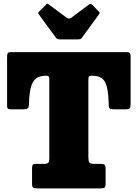

<svg xmlns="http://www.w3.org/2000/svg" viewBox="-20 -1037 758 1057"><path d="M156.5 -25.5V-110Q156.5 -125 160.5 -130Q164.5 -135 179.5 -135H220.5Q240 -135 245.8 -141.2Q251.5 -147.5 251.5 -167.5V-601Q251.5 -610 248.8 -615Q246 -620 237 -620H231.5Q200.5 -620 180.5 -606.5Q160.5 -593 150.8 -559.2Q141 -525.5 139.5 -463.5Q139 -445.5 132.2 -440.2Q125.5 -435 106 -435H45.5Q30.5 -435 24.8 -438Q19 -441 19 -455.5V-721Q19 -737 21.8 -743.5Q24.5 -750 41 -750H679Q691 -750 695 -744.5Q699 -739 699 -726V-463.5Q699 -444.5 693.2 -439.8Q687.5 -435 668 -435H609Q589.5 -435 584 -439.5Q578.5 -444 578.5 -462.5Q577 -525 568.2 -559Q559.5 -593 540.5 -606.5Q521.5 -620 489 -620H483Q471.5 -620 469 -614.8Q466.5 -609.5 466.5 -598.5V-175Q466.5 -151.5 471 -143.2Q475.5 -135 499.5 -135H533Q550 -135 555.8 -129.2Q561.5 -123.5 561.5 -107.5V-27.5Q561.5 -9.5 556 -4.8Q550.5 0 533.5 0H183.5Q167.5 0 162 -4.2Q156.5 -8.5 156.5 -25.5ZM288.5 -828.5 192.5 -959.5Q187 -965 196.5 -974.5L233.5 -1011.5Q239 -1017 241 -1016.8Q243 -1016.5 249.5 -1012L347 -939.5Q360 -930 372 -939L470.5 -1012.5Q479 -1019 488.5 -1009.5L523 -974.5Q528.5 -969 528.8 -966.5Q529 -964 524.5 -957.5L430.5 -828.5Q426.5 -822.5 420.8 -821.2Q415 -820 404 -820H311.5Q294.5 -820 288.5 -828.5Z"/></svg>

Font: Besley* Narrow Fatface
Style: Regular
Weight: 900
Width: 4
Designer: Owen Earl
Foundry: indestructible type*
Version: Version 3.000; ttfautohint (v1.8.3)